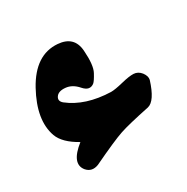

<svg xmlns="http://www.w3.org/2000/svg" viewBox="-290 -751 391 401"><g transform="rotate(-30 -94.5 -550.5)"><path d="M-8.3 -473.1Q-60.1 -462.4 -81.3 -455.3Q-102.5 -448.2 -158.7 -421.4Q-176.3 -414.6 -187.5 -427.7Q-205.6 -450.2 -166.5 -481Q-199.7 -499.5 -208 -522Q-223.6 -565.9 -190.7 -626Q-157.7 -686 -105.5 -682.1Q-67.4 -679.2 -64.7 -642.8Q-62 -606.4 -70.1 -591.6Q-78.1 -576.7 -82.5 -573.2Q-95.2 -563.5 -108.2 -578.4Q-121.1 -593.3 -137.2 -594.7Q-153.3 -596.2 -159.4 -587.4Q-165.5 -578.6 -156.2 -570.8Q-119.1 -541.5 -58.6 -539.6Q-48.8 -539.6 -29.3 -544.4Q-9.8 -549.3 0.7 -548.8Q11.2 -548.3 18.6 -539.1Q25.9 -529.3 23.9 -521Q10.3 -477.5 -8.3 -473.1Z"/></g></svg>

Font: Amiri
Style: Bold Slanted
Weight: 700
Italic angle: 9°
Designer: Khaled Hosny
Version: Version 000.107